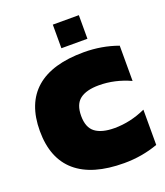

<svg xmlns="http://www.w3.org/2000/svg" viewBox="-156 -964 929 1079"><g transform="rotate(-20 309.0 -424.5)"><path d="M288.1 -717.8V-858.9H443.8V-717.8ZM399.9 9.8Q210 9.8 112.5 -74Q15.1 -157.7 15.1 -321.8Q15.1 -486.3 111.8 -570.1Q208.5 -653.8 397.9 -653.8Q504.9 -653.8 601.1 -619.1V-408.2Q509.3 -450.2 414.1 -450.2Q339.4 -450.2 300.8 -420.9Q262.2 -391.6 262.2 -321.8Q262.2 -252.4 301.5 -223.1Q340.8 -193.8 416 -193.8Q511.2 -193.8 603 -235.8V-24.9Q506.8 9.8 399.9 9.8Z"/></g></svg>

Font: Kanit Black
Style: Regular
Weight: 900
Designer: Katatrad Team
Foundry: CadsonDemak
Version: Version 1.000;PS 001.000;hotconv 1.0.88;makeotf.lib2.5.64775